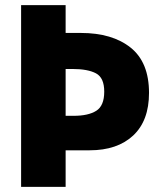

<svg xmlns="http://www.w3.org/2000/svg" viewBox="-20 -726 623 746"><path d="M62 0H235V-142H328Q436 -142 497.5 -199.5Q559 -257 559 -365Q559 -484 487.5 -541Q416 -598 294 -598H235V-706H62ZM235 -458H261Q321 -458 353 -441Q385 -424 385 -370Q385 -315 354 -295.5Q323 -276 266 -276H235Z"/></svg>

Font: Geom ExtraBold
Style: Bold
Weight: 800
Version: Version 1.102